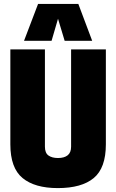

<svg xmlns="http://www.w3.org/2000/svg" viewBox="-20 -953 595 983"><path d="M33 -214V-700H210V-202Q210 -170 228 -157Q246 -144 277 -144Q309 -144 326.5 -158Q344 -172 344 -202V-700H522V-214Q522 -93 460 -41.5Q398 10 276 10Q158 10 95.5 -41.5Q33 -93 33 -214ZM103 -744 175 -933H381L452 -744H311L277 -857L244 -744Z"/></svg>

Font: Georama SemiCondensed ExtraBold
Style: Regular
Weight: 800
Width: 4
Designer: Jean-Baptiste Levee
Foundry: Production Type
Version: Version 1.000